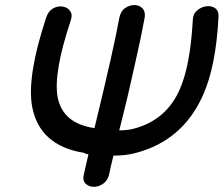

<svg xmlns="http://www.w3.org/2000/svg" viewBox="-20 -739 885 760"><path d="M312 -49Q306 -25 318.5 -12.5Q331 0 350.5 0.5Q370 1 388 -11.5Q406 -24 412 -49Q418 -79 429 -123Q480 -123 519 -134Q703 -183 783 -361Q835 -476 845 -673Q846 -697 831 -707Q816 -717 795.5 -714Q775 -711 759 -696.5Q743 -682 743 -657Q733 -478 691 -384Q638 -264 511 -230Q486 -223 452 -223Q455 -235 461 -258.5Q467 -282 473.5 -309.5Q480 -337 486.5 -363Q493 -389 496 -405Q503 -437 515 -489Q527 -541 536 -584.5Q545 -628 553 -671Q556 -694 543.5 -706.5Q531 -719 511.5 -719Q492 -719 474.5 -706.5Q457 -694 452 -667Q432 -553 354 -232Q228 -250 208 -355Q191 -451 260 -658Q268 -681 257.5 -695.5Q247 -710 228 -713Q209 -716 190.5 -706Q172 -696 163 -670Q86 -438 107 -318Q136 -162 313 -134Q320 -129 330 -128Q319 -81 312 -49Z"/></svg>

Font: Balsamiq Sans
Style: Italic
Weight: 400
Italic angle: -12°
Designer: Michael Angeles
Foundry: Balsamiq SRL
Version: Version 1.020; ttfautohint (v1.8.4.7-5d5b);gftools[0.9.26]